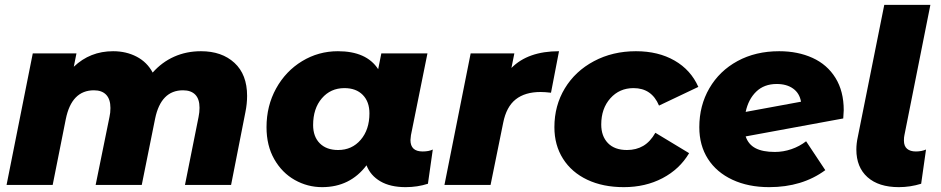

<svg xmlns="http://www.w3.org/2000/svg" viewBox="-20 -762 3876 791"><path d="M998 -367Q998 -334 991 -300L932 0H742L798 -280Q802 -299 802 -318Q802 -354 784.5 -372Q767 -390 734 -390Q643 -390 619 -273L564 0H374L431 -280Q435 -297 435 -317Q435 -353 417.5 -371.5Q400 -390 367 -390Q275 -390 251 -271L197 0H7L115 -542H295L284 -487Q351 -551 446 -551Q500 -551 543 -528.5Q586 -506 609 -463Q647 -506 697.5 -528.5Q748 -551 808 -551Q894 -551 946 -503Q998 -455 998 -367Z M1763 -146 1743 -5Q1700 9 1651 9Q1588 9 1547 -15Q1506 -39 1490 -81Q1422 9 1307 9Q1247 9 1194.5 -20.5Q1142 -50 1110 -106Q1078 -162 1078 -238Q1078 -326 1117.5 -397.5Q1157 -469 1224.5 -510Q1292 -551 1372 -551Q1490 -551 1538 -477L1551 -542H1741L1673 -205Q1671 -191 1671 -185Q1671 -138 1721 -138Q1747 -138 1763 -146ZM1502 -295Q1502 -343 1474.5 -371Q1447 -399 1399 -399Q1342 -399 1306 -357Q1270 -315 1270 -247Q1270 -199 1297.5 -171.5Q1325 -144 1373 -144Q1430 -144 1466 -186Q1502 -228 1502 -295Z M2283 -551 2250 -380Q2225 -383 2207 -383Q2143 -383 2104.5 -352.5Q2066 -322 2053 -256L2001 0H1811L1919 -542H2099L2087 -482Q2155 -551 2283 -551Z M2264 -238Q2264 -327 2307 -398Q2350 -469 2427 -510Q2504 -551 2600 -551Q2692 -551 2759 -512.5Q2826 -474 2857 -404L2695 -327Q2665 -399 2590 -399Q2532 -399 2494.5 -357Q2457 -315 2457 -249Q2457 -201 2484.5 -172.5Q2512 -144 2563 -144Q2601 -144 2630 -161Q2659 -178 2680 -215L2819 -131Q2780 -65 2709.5 -28Q2639 9 2550 9Q2464 9 2399.5 -21.5Q2335 -52 2299.5 -108Q2264 -164 2264 -238Z M3456 -308Q3456 -298 3454 -274L3052 -200Q3063 -167 3092.5 -151.5Q3122 -136 3172 -136Q3207 -136 3240.5 -147.5Q3274 -159 3301 -180L3380 -61Q3285 9 3149 9Q3063 9 2997.5 -21.5Q2932 -52 2896.5 -107.5Q2861 -163 2861 -238Q2861 -327 2902.5 -398.5Q2944 -470 3018.5 -510.5Q3093 -551 3190 -551Q3267 -551 3327.5 -523.5Q3388 -496 3422 -441Q3456 -386 3456 -308ZM3052 -301 3280 -343Q3274 -378 3247.5 -397Q3221 -416 3180 -416Q3128 -416 3095.5 -384.5Q3063 -353 3052 -301Z M3508 -146Q3508 -171 3514 -198L3623 -742H3813L3706 -205Q3704 -197 3704 -183Q3704 -160 3717 -149Q3730 -138 3753 -138Q3777 -138 3795 -146L3775 -5Q3730 9 3683 9Q3600 9 3554 -32Q3508 -73 3508 -146Z"/></svg>

Font: Montserrat Alternates ExtraBold
Style: Italic
Weight: 800
Italic angle: -11.3°
Designer: Julieta Ulanovsky
Foundry: Julieta Ulanovsky
Version: Version 7.200